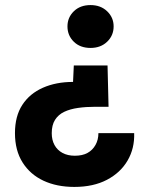

<svg xmlns="http://www.w3.org/2000/svg" viewBox="-20 -534 581 757"><path d="M404 -276 408 -113H355Q319 -113 287.5 -108.5Q256 -104 233 -93Q210 -82 197 -61.5Q184 -41 184 -9Q184 18 195 38Q206 58 226.5 69Q247 80 275 80Q305 80 325 69Q345 58 356.5 37.5Q368 17 368 -9H509Q511 51 483 99Q455 147 401.5 175Q348 203 273 203Q204 203 151.5 178.5Q99 154 69 106.5Q39 59 39 -9Q39 -76 68 -120.5Q97 -165 149 -188Q201 -211 268 -211L271 -276ZM337 -514Q377 -514 402.5 -489.5Q428 -465 428 -430Q428 -394 402.5 -369.5Q377 -345 337 -345Q296 -345 271 -369.5Q246 -394 246 -430Q246 -465 271 -489.5Q296 -514 337 -514Z"/></svg>

Font: DM Sans 16pt Black
Style: Regular
Weight: 900
Version: Version 4.004;gftools[0.9.30]